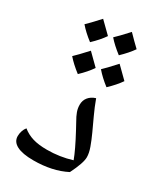

<svg xmlns="http://www.w3.org/2000/svg" viewBox="-221 -983 928 1081"><g transform="rotate(30 243.5 -442.0)"><path d="M184.1 9.8Q113.3 9.8 76.7 -9.3Q40 -28.3 40 -64.9Q40 -82 45.7 -98.9Q51.3 -115.7 61 -127Q90.3 -103 127.9 -91.6Q165.5 -80.1 221.2 -80.1Q303.2 -80.1 380.9 -104Q361.3 -158.2 307.1 -258.8L286.1 -297.4Q269 -326.7 261.5 -348.1Q253.9 -369.6 253.9 -392.1Q253.9 -420.9 270.3 -440.9Q286.6 -460.9 315.9 -470.2Q333.5 -421.9 354.5 -377Q375.5 -332 393.8 -292Q412.1 -252 424.6 -217.3Q437 -182.6 437 -155.8Q437 -118.2 396 -36.1Q307.1 9.8 184.1 9.8ZM228.5 -616.2Q201.7 -576.7 158.7 -536.1Q110.4 -573.2 80.6 -607.9Q103.5 -628.9 156.7 -687Q167 -675.8 228.5 -616.2ZM405.8 -632.8Q379.4 -594.2 335.4 -552.7Q289.6 -587.9 257.8 -625Q278.3 -643.6 333.5 -704.1Q344.2 -692.4 405.8 -632.8ZM198.7 -806.2Q172.4 -767.6 128.4 -726.1Q81.1 -762.2 50.8 -797.9Q71.3 -816.4 126.5 -877Q134.3 -868.7 198.7 -806.2ZM375.5 -822.8Q349.1 -784.7 305.7 -743.2Q257.3 -780.3 227.5 -814.9Q250.5 -835.9 303.7 -894L340.8 -856.4Z"/></g></svg>

Font: Sahl Naskh
Style: Regular
Weight: 400
Designer: Pascal Zoghbi
Version: Version 1.001